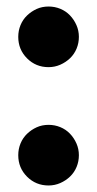

<svg xmlns="http://www.w3.org/2000/svg" viewBox="-20 -558 298 589"><path d="M36 0ZM129 -175Q148 -175 165 -168Q182 -161 194.5 -148Q207 -135 214.5 -118Q222 -101 222 -82Q222 -63 215 -46Q208 -29 195 -16.5Q182 -4 165 3.5Q148 11 129 11Q90 11 63 -16Q36 -43 36 -82Q36 -101 43 -118Q50 -135 63 -147.5Q76 -160 92.5 -167.5Q109 -175 129 -175ZM129 -538Q148 -538 165 -531Q182 -524 194.5 -511Q207 -498 214.5 -481Q222 -464 222 -445Q222 -426 215 -409Q208 -392 195 -379.5Q182 -367 165 -359.5Q148 -352 129 -352Q90 -352 63 -379Q36 -406 36 -445Q36 -464 43 -481Q50 -498 63 -510.5Q76 -523 92.5 -530.5Q109 -538 129 -538Z"/></svg>

Font: Rosa Sans Black
Style: Regular
Weight: 900
Designer: Pentagram / MCKL
Foundry: Pentagram / MCKL
Version: Version 1.005;September 16, 2019;FontCreator 11.5.0.2425 64-